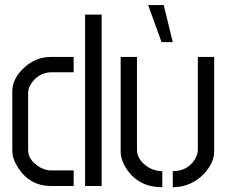

<svg xmlns="http://www.w3.org/2000/svg" viewBox="-20 -746 916 770"><path d="M29.3 -141.6V-378.9Q29.3 -432.6 79.1 -476.6Q125 -517.6 182.6 -517.6H275.4V-456.1H183.6Q139.6 -455.1 109.4 -417Q92.8 -394.5 92.8 -374V-143.6Q92.8 -106.4 133.8 -79.1Q159.2 -62.5 183.6 -62.5H275.4V0H185.5Q99.6 0 52.7 -73.2Q29.3 -109.4 29.3 -141.6ZM321.3 0V-687.5H387.7V0Z M574.2 -725.6H636.7L672.9 -577.1H627.9ZM463.9 -137.7V-517.6H529.3V-145.5Q529.3 -108.4 567.4 -80.1Q596.7 -59.6 630.9 -59.6V4.9Q537.1 4.9 488.3 -67.4Q463.9 -104.5 463.9 -137.7ZM672.9 4.9V-59.6Q730.5 -59.6 760.7 -105.5Q773.4 -126 773.4 -145.5V-517.6H838.9V-137.7Q838.9 -93.8 798.8 -49.8Q748 3.9 672.9 4.9Z"/></svg>

Font: Post No Bills Colombo Medium
Style: Regular
Weight: 500
Designer: Kosala Senevirathne, Siva Puranthara, Lasantha Premarathna, Tharique Azeez
Foundry: Mooniak
Version: Version 1.220 ; ttfautohint (v1.6)